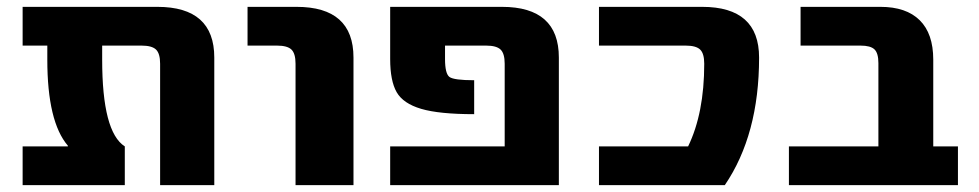

<svg xmlns="http://www.w3.org/2000/svg" viewBox="-20 -540 2855 560"><path d="M605 0H447V-354Q447 -384 435 -395.5Q423 -407 393 -407H278V-366Q278 -155 344 -113V0H46V-113H178V-115Q118 -185 118 -366V-407H46V-520H439Q605 -520 605 -372Z M702 -407V-520H845Q1011 -520 1011 -372V0H842V-354Q842 -384 830 -395.5Q818 -407 788 -407Z M1610 0H1118V-113H1452V-354Q1452 -384 1440 -395.5Q1428 -407 1398 -407H1278V-368Q1278 -325 1291 -315.5Q1304 -306 1363 -306V-207Q1261 -207 1208.5 -222.5Q1156 -238 1137 -271Q1118 -304 1118 -368V-520H1444Q1610 -520 1610 -372Z M2028 -520Q2194 -520 2194 -372Q2194 -147 2094 0H1727V-113H1987Q2034 -210 2034 -354Q2034 -384 2022 -395.5Q2010 -407 1980 -407H1727V-520Z M2542 -356Q2542 -385 2530.5 -396Q2519 -407 2490 -407H2315V-520H2548Q2623 -520 2662.5 -481Q2702 -442 2702 -366V-113H2774V0H2281V-113H2542Z"/></svg>

Font: Mplus 1p ExtraBold
Style: Regular
Weight: 800
Version: Version 1.061